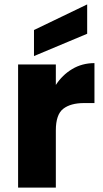

<svg xmlns="http://www.w3.org/2000/svg" viewBox="-20 -850 468 870"><path d="M62 -558H233V-465Q262 -510 307 -537Q352 -564 408 -564V-383H361Q300 -383 266.5 -357Q233 -331 233 -259V0H62ZM375 -830V-697L134 -596V-714Z"/></svg>

Font: Poppins
Style: Bold
Weight: 700
Designer: Ninad Kale (Devanagari), Jonny Pinhorn (Latin)
Version: Version 5.002